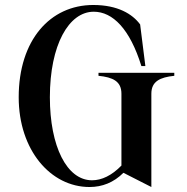

<svg xmlns="http://www.w3.org/2000/svg" viewBox="-20 -735 748 770"><path d="M375 -443V-431C433 -425 467 -409 467 -359V-71C428 -31 388 -12 349 -12C248 -12 180 -148 180 -345C180 -555 256 -688 356 -688C432 -688 501 -619 547 -470H563L542 -637C511 -679 452 -715 354 -715C181 -715 55 -574 55 -345C55 -133 183 15 339 15C390 15 436 -3 475 -42L587 15V-359C587 -409 622 -425 679 -431V-443Z"/></svg>

Font: Sprat Condensed Medium
Style: Regular
Weight: 500
Width: 3
Designer: Ethan Nakache
Foundry: Collletttivo
Version: Version 2.000;Glyphs 3.2 (3217)